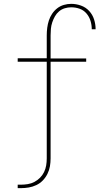

<svg xmlns="http://www.w3.org/2000/svg" viewBox="-20 -763 540 998"><path d="M72 215V197H88Q106 197 124.5 194Q143 191 159 182.5Q175 174 188 161Q201 148 209 131.5Q217 115 220 97Q223 79 223 60V-442H72V-460H223V-579Q223 -599 225.5 -618.5Q228 -638 234 -656.5Q240 -675 251 -691.5Q262 -708 277.5 -720Q293 -732 312 -737.5Q331 -743 350 -743Q376 -743 401 -734Q426 -725 443.5 -706Q461 -687 469 -662Q477 -637 477 -611H457Q457 -633 450.5 -654.5Q444 -676 429.5 -693Q415 -710 394 -717.5Q373 -725 350 -725Q333 -725 316.5 -720Q300 -715 287 -704Q274 -693 265.5 -678Q257 -663 251.5 -646.5Q246 -630 244.5 -613Q243 -596 243 -579V-459H428V-442H243V60Q243 81 239.5 101.5Q236 122 226.5 141Q217 160 202.5 175Q188 190 169 199Q150 208 129.5 211.5Q109 215 88 215Z"/></svg>

Font: Iosevka Thin
Style: Regular
Weight: 100
Monospace: yes
Designer: Belleve Invis
Foundry: Belleve Invis
Version: Version 32.5.0; ttfautohint (v1.8.4)